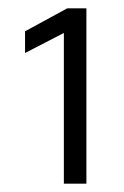

<svg xmlns="http://www.w3.org/2000/svg" viewBox="-20 -720 297 460"><path d="M133 -641 40 -593V-645L141 -700H187V-280H133Z"/></svg>

Font: Chakra Petch Light
Style: Regular
Weight: 300
Designer: Katatrad Aksorn Co.,Ltd.
Foundry: Cadson Demak Co.,Ltd.
Version: Version 1.000; ttfautohint (v1.6)